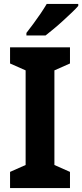

<svg xmlns="http://www.w3.org/2000/svg" viewBox="-20 -954 417 974"><path d="M335 0H31V-82L110 -117V-597L31 -632V-714H335V-632L256 -597V-117L335 -82ZM377 -924Q365 -910 344.5 -890.5Q324 -871 300 -849Q276 -827 252.5 -807.5Q229 -788 211 -774H114V-787Q131 -809 150 -834.5Q169 -860 186.5 -886Q204 -912 217 -934H377Z"/></svg>

Font: Noto Sans Thai SemiCondensed
Style: Bold
Weight: 700
Width: 4
Designer: Monotype Design Team
Foundry: Monotype Imaging Inc.
Version: Version 2.001